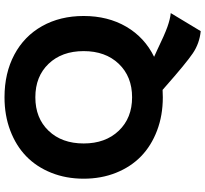

<svg xmlns="http://www.w3.org/2000/svg" viewBox="-50 -700 932 873"><g transform="rotate(-90 416.5 -264.0)"><path d="M710.9 182.1Q655.3 176.8 609.9 146Q564.5 115.2 456.1 19.5Q448.2 12.7 443.8 8.8L410.2 9.8Q327.6 9.8 258.8 -16.4Q189.9 -42.5 141.8 -89.1Q93.8 -135.7 66.9 -202.9Q40 -270 40 -350.1Q40 -430.2 66.9 -497.3Q93.8 -564.5 141.8 -611.1Q189.9 -657.7 258.8 -683.8Q327.6 -710 410.2 -710Q520 -710 604 -665.3Q688 -620.6 733.9 -538.8Q779.8 -457 779.8 -350.1Q779.8 -239.7 731 -156.2Q682.1 -72.8 594.2 -29.8L622.1 -17.1Q694.8 18.1 730.7 30.8Q766.6 43.5 793 45.9ZM258.1 -190.4Q315.9 -129.9 410.2 -129.9Q504.4 -129.9 562.3 -190.4Q620.1 -251 620.1 -350.1Q620.1 -449.2 562.5 -509.5Q504.9 -569.8 410.2 -569.8Q315.4 -569.8 257.8 -509.5Q200.2 -449.2 200.2 -350.1Q200.2 -251 258.1 -190.4Z"/></g></svg>

Font: Gully
Style: Bold
Weight: 700
Designer: jaikishan Patel
Foundry: MagicType
Version: Version 1.000;Glyphs 3.2 (3242)